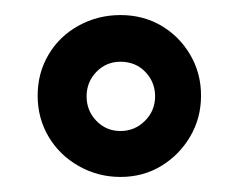

<svg xmlns="http://www.w3.org/2000/svg" viewBox="-20 -696 326 255"><path d="M30 -569Q30 -599 44.5 -623.5Q59 -648 84.5 -662Q110 -676 140 -676Q170 -676 194 -662Q218 -648 232.5 -623.5Q247 -599 247 -569Q247 -539 232.5 -514.5Q218 -490 194 -475.5Q170 -461 140 -461Q110 -461 84.5 -475.5Q59 -490 44.5 -514.5Q30 -539 30 -569ZM140 -522Q159 -522 172.5 -535.5Q186 -549 186 -568Q186 -587 173 -600.5Q160 -614 140 -614Q121 -614 108 -600.5Q95 -587 95 -568Q95 -549 108 -535.5Q121 -522 140 -522Z"/></svg>

Font: Reem Kufi Fun Medium
Style: Regular
Weight: 500
Designer: Khaled Hosny
Version: Version 1.005